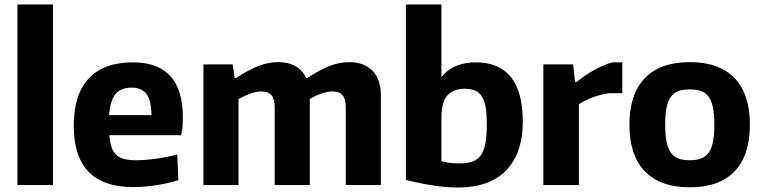

<svg xmlns="http://www.w3.org/2000/svg" viewBox="-20 -828 3409 859"><path d="M58 -808H217V0H58Z M575 9Q310 9 310 -265Q310 -405 377 -477Q444 -549 575 -549Q798 -549 798 -304Q798 -278 796.5 -259.5Q795 -241 790 -223H469Q472 -190 479.5 -168.5Q487 -147 501 -134.5Q515 -122 536.5 -116.5Q558 -111 588 -111Q627 -111 678 -118Q729 -125 773 -137L778 -22Q734 -8 680 0.5Q626 9 575 9ZM569 -436Q521 -436 497 -407.5Q473 -379 468 -313H658Q656 -380 635 -408Q614 -436 569 -436Z M890 -540H1021L1030 -479H1036Q1093 -516 1137 -533Q1181 -550 1224 -550Q1316 -550 1350 -479H1355Q1411 -516 1455 -533Q1499 -550 1542 -550Q1609 -550 1646.5 -511.5Q1684 -473 1684 -402V0H1527V-347Q1527 -385 1512.5 -402Q1498 -419 1467 -419Q1447 -419 1420 -410Q1393 -401 1366 -385V0H1209V-347Q1209 -385 1194.5 -402Q1180 -419 1149 -419Q1129 -419 1101.5 -409.5Q1074 -400 1047 -385V0H890Z M2034 11Q2010 11 1985.5 9.5Q1961 8 1932.5 4Q1904 0 1870.5 -6.5Q1837 -13 1796 -23V-808H1955V-484Q2008 -549 2109 -549Q2213 -549 2266 -483Q2319 -417 2319 -283Q2319 -146 2247 -68.5Q2175 9 2034 11ZM2035 -97Q2069 -97 2093 -105Q2117 -113 2131 -133Q2145 -153 2151.5 -186Q2158 -219 2158 -269Q2158 -315 2153 -346.5Q2148 -378 2136 -396.5Q2124 -415 2105 -423Q2086 -431 2058 -431Q2010 -431 1982.5 -402Q1955 -373 1955 -303V-107Q1970 -102 1990.5 -99.5Q2011 -97 2035 -97Z M2411 -540H2544L2553 -461H2559Q2574 -473 2593 -486.5Q2612 -500 2633.5 -512Q2655 -524 2677.5 -534Q2700 -544 2720 -549H2764V-411H2706Q2668 -406 2630.5 -392Q2593 -378 2570 -361V0H2411Z M3066 10Q2934 10 2865 -61.5Q2796 -133 2796 -270Q2796 -407 2865 -478.5Q2934 -550 3066 -550Q3198 -550 3266.5 -478.5Q3335 -407 3335 -270Q3335 -133 3266.5 -61.5Q3198 10 3066 10ZM3066 -111Q3096 -111 3117 -119Q3138 -127 3151 -145.5Q3164 -164 3170 -194.5Q3176 -225 3176 -270Q3176 -315 3170 -345.5Q3164 -376 3151 -394.5Q3138 -413 3117 -420.5Q3096 -428 3066 -428Q3036 -428 3015 -420.5Q2994 -413 2981 -394.5Q2968 -376 2962 -345.5Q2956 -315 2956 -270Q2956 -225 2962 -194.5Q2968 -164 2981 -145.5Q2994 -127 3015 -119Q3036 -111 3066 -111Z"/></svg>

Font: Encode Sans Narrow
Style: Bold
Weight: 700
Designer: Pablo Impallari, Andres Torresi
Foundry: Pablo Impallari, Andres Torresi
Version: Version 1.000; ttfautohint (v1.00) -l 8 -r 50 -G 200 -x 14 -